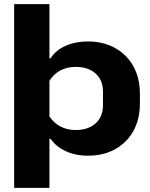

<svg xmlns="http://www.w3.org/2000/svg" viewBox="-20 -749 731 936"><path d="M49 167V-729H221V-465H227Q251 -504 299.5 -525.5Q348 -547 409 -547Q466 -547 512.5 -528.5Q559 -510 592.5 -476.5Q626 -443 644 -396.5Q662 -350 662 -293V-245Q662 -168 630.5 -111Q599 -54 542 -22Q485 10 409 10Q347 10 299.5 -12.5Q252 -35 227 -72H221V167ZM349 -115Q389 -115 419 -129.5Q449 -144 465.5 -171Q482 -198 482 -234V-303Q482 -341 465.5 -367.5Q449 -394 419.5 -408.5Q390 -423 349 -423Q307 -423 273.5 -405Q240 -387 221 -355V-182Q240 -151 273.5 -133Q307 -115 349 -115Z"/></svg>

Font: Hubot Sans SemiExpanded
Style: Bold
Weight: 700
Width: 6
Designer: Deni Anggara
Foundry: GitHub, Inc., Subsidiary of Microsoft Corporation
Version: Version 2.000